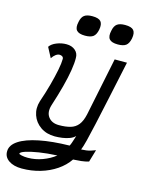

<svg xmlns="http://www.w3.org/2000/svg" viewBox="-153 -932 904 1222"><g transform="rotate(15 298.5 -320.5)"><path d="M115 206Q61 206 28.5 183.5Q-4 161 -3 124Q-3 83 43 52.5Q89 22 173.5 5Q258 -12 372 -14Q377 -23 381.5 -36Q386 -49 390 -62Q394 -75 397 -84Q384 -70 361.5 -61.5Q339 -53 313.5 -49.5Q288 -46 265 -46Q210 -46 170.5 -73.5Q131 -101 116 -145Q101 -189 116 -237Q138 -301 153.5 -358.5Q169 -416 178 -461.5Q187 -507 187 -535Q187 -545 179.5 -550.5Q172 -556 161 -556Q149 -556 136 -546.5Q123 -537 112 -520L77 -586Q91 -607 122.5 -619.5Q154 -632 186 -632Q222 -632 244.5 -612.5Q267 -593 266 -562Q267 -531 259 -481Q251 -431 234.5 -368.5Q218 -306 194 -232Q179 -183 202 -152.5Q225 -122 272 -122Q316 -122 347.5 -131Q379 -140 398.5 -164.5Q418 -189 428 -234L507 -618H588Q557 -473 534.5 -367.5Q512 -262 496 -190Q480 -118 469 -74.5Q458 -31 449 -9Q469 -10 483 -12Q497 -14 510.5 -18Q524 -22 542 -29L518 52Q496 59 468.5 62Q441 65 416 66Q387 109 340.5 140.5Q294 172 236 189Q178 206 115 206ZM134 130Q183 130 230.5 112.5Q278 95 313 67Q247 70 194 78.5Q141 87 109 97.5Q77 108 76 118Q76 122 93.5 126Q111 130 134 130ZM501 -715Q460 -715 445 -732.5Q430 -750 439 -789Q445 -821 462.5 -834Q480 -847 515 -847Q557 -847 571.5 -830Q586 -813 579 -775Q572 -741 554.5 -728Q537 -715 501 -715ZM285 -715Q244 -715 229 -732.5Q214 -750 223 -789Q229 -821 246.5 -834Q264 -847 299 -847Q341 -847 355.5 -830Q370 -813 363 -775Q356 -741 338.5 -728Q321 -715 285 -715Z"/></g></svg>

Font: Victor Mono Thin Medium
Style: Italic
Weight: 500
Italic angle: -12°
Monospace: yes
Version: Version 1.561;gftools[0.9.30]